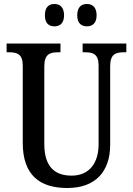

<svg xmlns="http://www.w3.org/2000/svg" viewBox="-20 -932 666 962"><path d="M416 -800C441 -800 464 -814 464 -855C464 -898 441 -912 416 -912C389 -912 367 -898 367 -855C367 -814 389 -800 416 -800ZM253 -800C278 -800 301 -814 301 -855C301 -898 278 -912 253 -912C226 -912 205 -898 205 -855C205 -814 226 -800 253 -800ZM317 10C460 10 532 -74 532 -207V-600C532 -661 560 -670 599 -670H613V-714H394V-670H407C446 -670 474 -661 474 -604V-209C474 -116 428 -52 339 -52C257 -52 202 -94 202 -210V-600C202 -661 231 -670 270 -670H283V-714H13V-670H27C65 -670 94 -661 94 -604V-216C94 -53 181 10 317 10Z"/></svg>

Font: Noto Serif Devanagari Condensed Medium
Style: Regular
Weight: 500
Width: 3
Designer: Universal Thirst, Indian Type Foundry and the Monotype Design Team
Foundry: Monotype Imaging Inc.
Version: Version 2.004